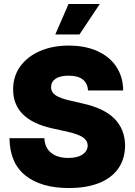

<svg xmlns="http://www.w3.org/2000/svg" viewBox="-20 -949 686 978"><path d="M330.1 -563.5Q285.2 -563.5 262.7 -547.6Q240.2 -531.7 240.2 -504.9Q240.2 -479 264.2 -463.1Q288.1 -447.3 337.9 -436.5L396.5 -422.9Q508.8 -398.9 562.5 -345Q616.2 -291 617.2 -208Q616.7 -139.2 582.5 -90.6Q548.3 -42 484.4 -16.6Q420.4 8.8 331.1 8.8Q189.9 8.8 109.9 -54.7Q29.8 -118.2 28.3 -245.1H206.1Q208 -196.8 240.2 -170.7Q272.5 -144.5 328.1 -144.5Q374.5 -144.5 400.1 -161.9Q425.8 -179.2 426.8 -208Q425.8 -233.9 401.6 -250Q377.4 -266.1 318.4 -279.3L247.1 -294.9Q46.9 -338.9 46.9 -493.2Q46.4 -559.1 82.5 -609.9Q118.7 -660.6 183.1 -688.7Q247.6 -716.8 330.1 -716.8Q414.1 -716.8 476.6 -688.5Q539.1 -660.2 573 -608.4Q606.9 -556.6 607.4 -488.3H428.7Q425.8 -524.9 401.4 -544.2Q377 -563.5 330.1 -563.5ZM329.1 -928.7H488.3L384.8 -773.4H261.7Z"/></svg>

Font: Pretendard Std Black
Style: Regular
Weight: 900
Designer: Base glyphs from Inter by Rasmus Andersson; Hangeul glyphs from Noto Sans CJK(Source Han Sans) by Jang Soo-young and Kan
Foundry: Kil Hyung-jin
Version: Version 1.309